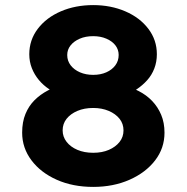

<svg xmlns="http://www.w3.org/2000/svg" viewBox="-20 -731 733 754"><path d="M346 3Q266 3 203 -25Q140 -53 103.5 -101.5Q67 -150 67 -210Q67 -252 80 -283.5Q93 -315 115.5 -337.5Q138 -360 168.5 -376Q199 -392 234 -401L222 -354Q197 -365 173.5 -380.5Q150 -396 132.5 -417Q115 -438 105 -463.5Q95 -489 95 -518Q95 -574 128.5 -618Q162 -662 219 -686.5Q276 -711 346 -711Q415 -711 472 -686.5Q529 -662 562.5 -618Q596 -574 596 -518Q596 -488 586 -462Q576 -436 558 -416Q540 -396 517 -380.5Q494 -365 468 -354L460 -398Q494 -389 524.5 -373.5Q555 -358 577.5 -334.5Q600 -311 613 -280Q626 -249 626 -210Q626 -149 589 -101Q552 -53 488.5 -25Q425 3 346 3ZM346 -131Q381 -131 407.5 -142.5Q434 -154 449.5 -173.5Q465 -193 465 -219Q465 -245 449.5 -264.5Q434 -284 407 -295.5Q380 -307 346 -307Q311 -307 284 -295.5Q257 -284 241.5 -264.5Q226 -245 226 -219Q226 -194 241.5 -174Q257 -154 284 -142.5Q311 -131 346 -131ZM346 -437Q375 -437 397.5 -447Q420 -457 433 -474.5Q446 -492 446 -515Q446 -536 433.5 -552.5Q421 -569 398 -579Q375 -589 346 -589Q316 -589 293 -579Q270 -569 257 -552.5Q244 -536 244 -515Q244 -492 257.5 -474.5Q271 -457 294 -447Q317 -437 346 -437Z"/></svg>

Font: Lexend Exa
Style: Bold
Weight: 700
Designer: Bonnie Shaver-Troup, Thomas Jockin
Foundry: Lexend
Version: Version 1.007